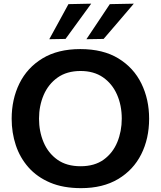

<svg xmlns="http://www.w3.org/2000/svg" viewBox="-20 -988 855 1021"><path d="M411 12.5Q316 12.5 246.5 -17Q177 -46.5 131.5 -98Q86 -149.5 64 -216Q42 -282.5 42 -356.5Q42 -460 83.2 -544Q124.5 -628 206 -677.5Q287.5 -727 407 -727Q528.5 -727 609.8 -677.2Q691 -627.5 732 -543.5Q773 -459.5 773 -357Q773 -251 731 -167.5Q689 -84 608 -35.8Q527 12.5 411 12.5ZM408.5 -104Q483 -104 531.5 -139.2Q580 -174.5 603.8 -232.2Q627.5 -290 627.5 -357Q627.5 -428 602 -485.5Q576.5 -543 527.8 -576.8Q479 -610.5 408.5 -610.5Q335.5 -610.5 286.2 -575.5Q237 -540.5 212.2 -482.8Q187.5 -425 187.5 -357Q187.5 -289 211.8 -231.5Q236 -174 285 -139Q334 -104 408.5 -104ZM439.5 -779.5Q470.5 -826 502 -873Q533 -919.5 564 -966L691.5 -968.5Q650 -920 610 -873Q570 -826 531 -781ZM242 -779.5Q267.5 -826 293 -872.5Q318 -919 344 -966L465 -968.5Q395.5 -872.5 328.5 -781Z"/></svg>

Font: Heraclito SemiBold
Style: Regular
Weight: 600
Designer: Kostas Bartsokas (font) & Cristiano Sobral (main changes)
Foundry: Kostas Bartsokas (font) & Cristiano Sobral (main changes)
Version: Version 1.00;July 8, 2020;FontCreator 13.0.0.2655 64-bit